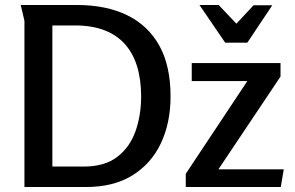

<svg xmlns="http://www.w3.org/2000/svg" viewBox="-20 -750 1184 770"><path d="M664 -363Q664 -258 625.5 -176Q587 -94 511.5 -47Q436 0 325 0H78V-666Q78 -667 74.5 -681.5Q71 -696 67.5 -711.5Q64 -727 63 -730H288Q406 -730 490 -689Q574 -648 619 -567Q664 -486 664 -363ZM546 -363Q546 -430 530 -483Q514 -536 481 -573Q448 -610 398 -629Q348 -648 280 -648H190V-82H315Q400 -82 450.5 -121Q501 -160 523.5 -224Q546 -288 546 -363ZM749 -497H1105V-443L856 -71H1118L1106 0H725V-53L972 -425H749ZM928 -655 997 -729H1072L972 -579H883L780 -730H857Z"/></svg>

Font: Rosario Light SemiBold
Style: Regular
Weight: 600
Version: Version 1.101; ttfautohint (v1.8.1.43-b0c9)